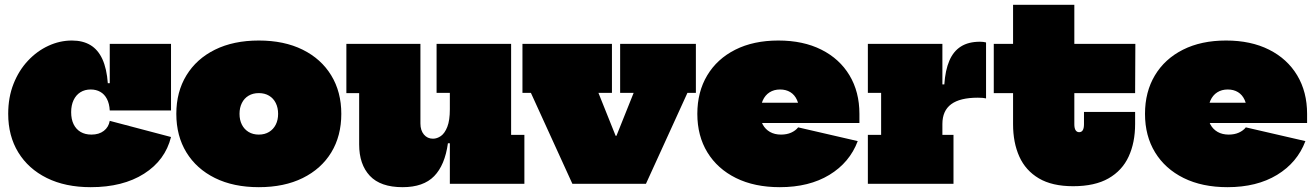

<svg xmlns="http://www.w3.org/2000/svg" viewBox="-20 -762 5453 796"><path d="M356 14Q251 14 174.2 -24Q97.5 -62 55.8 -130.2Q14 -198.5 14 -290Q14 -358.5 36 -414.2Q58 -470 95.8 -510.2Q133.5 -550.5 180.8 -572.2Q228 -594 278 -594Q323.5 -594 355 -575Q386.5 -556 404.5 -516.8Q422.5 -477.5 427 -417H478L435 -304Q433.5 -332.5 423.2 -352Q413 -371.5 395.8 -381.2Q378.5 -391 356 -391Q331.5 -391 313.2 -379.5Q295 -368 285 -346.8Q275 -325.5 275 -297Q275 -267.5 285.2 -246.8Q295.5 -226 314.2 -215Q333 -204 359 -204Q390.5 -204 410.5 -219.5Q430.5 -235 435 -261L689 -194Q665 -97.5 577.2 -41.8Q489.5 14 356 14ZM435 -304V-580H689V-304Z M1053 14Q948 14 871.2 -24Q794.5 -62 752.8 -130.2Q711 -198.5 711 -290Q711 -381 752.8 -449.5Q794.5 -518 871.2 -556Q948 -594 1053 -594Q1158 -594 1234.8 -556Q1311.5 -518 1353.2 -449.5Q1395 -381 1395 -290Q1395 -198.5 1353.5 -130.2Q1312 -62 1235.2 -24Q1158.5 14 1053 14ZM1053 -204Q1077.5 -204 1095.5 -215Q1113.5 -226 1123.2 -245.2Q1133 -264.5 1133 -290Q1133 -315.5 1123.2 -335Q1113.5 -354.5 1095.5 -365.2Q1077.5 -376 1053 -376Q1028.5 -376 1010.5 -365.2Q992.5 -354.5 982.8 -335Q973 -315.5 973 -290Q973 -264.5 982.8 -245.2Q992.5 -226 1010.5 -215Q1028.5 -204 1053 -204Z M1845 -377H1790V-580H2099V-203H2154V0H1845ZM1723 -580V-250Q1723 -221.5 1737.5 -204.2Q1752 -187 1775 -187Q1792 -187 1808 -198.2Q1824 -209.5 1834.5 -236.2Q1845 -263 1845 -309L1879 -168H1837Q1824.5 -77.5 1780 -31.8Q1735.5 14 1649 14Q1557.5 14 1513.2 -33.2Q1469 -80.5 1469 -163V-376H1416V-580Z M2551 -580H2865V-377H2830L2658 0H2353L2181 -377H2146V-580H2517V-377H2461L2612 0L2488 -199H2580L2456 0L2607 -377H2551Z M3213 14Q3108 14 3031.2 -24Q2954.5 -62 2912.8 -130.2Q2871 -198.5 2871 -290Q2871 -381 2912 -449.5Q2953 -518 3028.5 -556Q3104 -594 3207 -594Q3310 -594 3385.5 -556Q3461 -518 3502 -449.5Q3543 -381 3543 -290Q3543 -280.5 3543 -271.2Q3543 -262 3543 -252H3293Q3294 -262.5 3294 -273.5Q3294 -284.5 3294 -295Q3294 -326 3284.2 -347.5Q3274.5 -369 3256.5 -380Q3238.5 -391 3214 -391Q3189 -391 3170.5 -379.2Q3152 -367.5 3142 -345Q3132 -322.5 3132 -290Q3132 -264.5 3142.5 -245.2Q3153 -226 3172.2 -215Q3191.5 -204 3218 -204Q3242 -204 3260.2 -212.2Q3278.5 -220.5 3289 -234L3536 -177Q3502.5 -88 3418.5 -37Q3334.5 14 3213 14ZM3033 -252V-336H3339L3333 -252Z M3887 -203H3933V0H3578V-203H3633V-377H3578V-580H3887ZM4068 -354Q4062 -355.5 4054.5 -356.2Q4047 -357 4034 -357Q3960 -357 3923.5 -330Q3887 -303 3887 -248L3853 -412H3895Q3899 -471 3915.8 -510.2Q3932.5 -549.5 3963.8 -569.2Q3995 -589 4043 -589Q4050.5 -589 4056.8 -588.2Q4063 -587.5 4068 -586Z M4434 -247Q4434 -230.5 4439.2 -222.2Q4444.5 -214 4454 -214Q4464 -214 4469 -222.2Q4474 -230.5 4474 -247V-298H4686V-248Q4686 -171 4659.2 -113Q4632.5 -55 4575.8 -22.5Q4519 10 4429 10Q4342 10 4287 -22.5Q4232 -55 4206 -112.8Q4180 -170.5 4180 -247V-376H4100V-580H4180V-742H4434V-580H4687L4686 -376H4434Z M5069 14Q4964 14 4887.2 -24Q4810.5 -62 4768.8 -130.2Q4727 -198.5 4727 -290Q4727 -381 4768 -449.5Q4809 -518 4884.5 -556Q4960 -594 5063 -594Q5166 -594 5241.5 -556Q5317 -518 5358 -449.5Q5399 -381 5399 -290Q5399 -280.5 5399 -271.2Q5399 -262 5399 -252H5149Q5150 -262.5 5150 -273.5Q5150 -284.5 5150 -295Q5150 -326 5140.2 -347.5Q5130.5 -369 5112.5 -380Q5094.5 -391 5070 -391Q5045 -391 5026.5 -379.2Q5008 -367.5 4998 -345Q4988 -322.5 4988 -290Q4988 -264.5 4998.5 -245.2Q5009 -226 5028.2 -215Q5047.5 -204 5074 -204Q5098 -204 5116.2 -212.2Q5134.5 -220.5 5145 -234L5392 -177Q5358.5 -88 5274.5 -37Q5190.5 14 5069 14ZM4889 -252V-336H5195L5189 -252Z"/></svg>

Font: Hepta Slab Black
Style: Regular
Weight: 900
Designer: Michael LaGattuta
Foundry: Michael LaGattuta
Version: Version 1.102